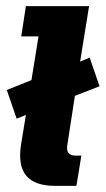

<svg xmlns="http://www.w3.org/2000/svg" viewBox="-20 -603 343 623"><path d="M34 -218 2 -311 82 -343 105 -485H49L64 -583H269L240 -403L271 -416L303 -323L223 -292L199 -136Q195 -116 202 -107Q209 -98 225 -98H244L228 0H158Q93 0 65.5 -32.5Q38 -65 48 -132L64 -230Z"/></svg>

Font: Rokkitt SemiBold ExtraBold
Style: Italic
Weight: 800
Italic angle: -9°
Version: Version 3.103